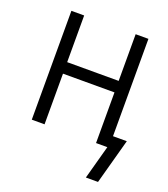

<svg xmlns="http://www.w3.org/2000/svg" viewBox="-127 -611 754 862"><g transform="rotate(20 250.0 -179.5)"><path d="M383 161 427 0H373V-242H127V0H66V-520H127V-297H373V-520H434V-55H500L441 161Z"/></g></svg>

Font: Iosevka Fixed SS04 Light
Style: Regular
Weight: 300
Monospace: yes
Designer: Belleve Invis
Foundry: Belleve Invis
Version: Version 32.5.0